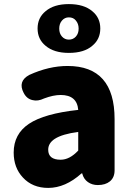

<svg xmlns="http://www.w3.org/2000/svg" viewBox="-20 -906 646 940"><path d="M216 14Q139 14 92 -37Q47 -85 47 -159Q47 -250 122 -300Q197 -350 363 -368Q357 -441 277 -441Q241 -441 196 -424Q165 -409 139 -416Q111 -422 96 -451Q66 -508 123 -539Q219 -583 311 -583Q541 -583 541 -323V-161V-72Q541 -37 518 -18Q496 0 459 0Q431 0 410.5 -14.5Q390 -29 383 -55V-57H379Q300 14 216 14ZM277 -124Q321 -124 363 -169V-260Q285 -250 248 -226Q216 -205 216 -173Q216 -124 277 -124ZM317 -647Q244 -647 203 -682Q164 -714 164 -766.5Q164 -819 203 -851Q244 -886 317 -886Q391 -886 432 -851Q471 -819 471 -766.5Q471 -714 432 -682Q392 -647 317 -647ZM317 -712Q338 -712 351.5 -727Q365 -742 365 -766Q365 -790 351 -806Q339 -821 317 -821Q297 -821 283.5 -805.5Q270 -790 270 -766Q270 -742 283.5 -727Q297 -712 317 -712Z"/></svg>

Font: GenSenRounded TW H
Style: Regular
Weight: 900
Version: Version 1.501;PS 1;hotconv 16.6.51;makeotf.lib2.5.65220